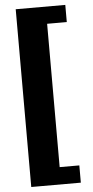

<svg xmlns="http://www.w3.org/2000/svg" viewBox="-62 -766 483 1002"><g transform="rotate(-5 180.0 -264.5)"><path d="M319.8 201.2H60.1V-730H319.8V-640.1H216.8V110.8H319.8Z"/></g></svg>

Font: Laconic
Style: Bold
Weight: 700
Designer: Robby Woodard
Version: Version 1.000